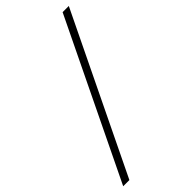

<svg xmlns="http://www.w3.org/2000/svg" viewBox="-316 -807 921 921"><g transform="rotate(-45 144.5 -346.0)"><path d="M-27 52H-69L316 -744H358Z"/></g></svg>

Font: Mulish ExtraLight
Style: Italic
Weight: 200
Italic angle: -9°
Designer: Vernon Adams
Foundry: Vernon Adams
Version: Version 3.603